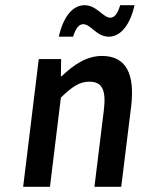

<svg xmlns="http://www.w3.org/2000/svg" viewBox="-20 -718 558 738"><path d="M69 0H172L214 -343C256 -383 284 -404 323 -404C372 -404 389 -374 379 -293L343 0H446L484 -308C499 -432 466 -503 372 -503C312 -503 262 -468 217 -425H214L215 -491H129ZM206 -577H261C271 -610 284 -625 300 -625C329 -625 351 -577 398 -577C444 -577 480 -622 497 -698H442C432 -665 420 -650 404 -650C376 -650 352 -698 305 -698C259 -698 223 -653 206 -577Z"/></svg>

Font: Falling Sky
Style: CondObl
Weight: 400
Designer: Paul D. Hunt
Foundry: Adobe Systems Incorporated
Version: Version 1.02